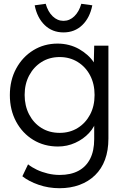

<svg xmlns="http://www.w3.org/2000/svg" viewBox="-20 -763 669 1013"><path d="M98 167 128 104Q148 120 174.5 132.5Q201 145 232 152.5Q263 160 295 160Q353 160 393.5 138.5Q434 117 455.5 75Q477 33 477 -29V-129L489 -132Q480 -94 450 -61.5Q420 -29 377 -9.5Q334 10 286 10Q213 10 155.5 -25Q98 -60 65 -121.5Q32 -183 32 -261Q32 -340 65.5 -401.5Q99 -463 156 -498Q213 -533 284 -533Q315 -533 344 -525.5Q373 -518 397.5 -504Q422 -490 442 -472Q462 -454 475.5 -433Q489 -412 495 -390L474 -393L477 -522H552V-32Q552 31 534 79.5Q516 128 481.5 161.5Q447 195 399.5 212.5Q352 230 294 230Q236 230 184 212Q132 194 98 167ZM479 -262Q479 -320 455.5 -365Q432 -410 390 -436Q348 -462 295 -462Q241 -462 199.5 -436Q158 -410 134 -365Q110 -320 110 -262Q110 -205 133.5 -159.5Q157 -114 198.5 -88Q240 -62 295 -62Q348 -62 389.5 -87.5Q431 -113 455 -158Q479 -203 479 -262ZM163 -735 221 -743Q233 -701 258 -677Q283 -653 315 -653Q347 -653 372 -677Q397 -701 409 -743L467 -735Q454 -669 414 -630.5Q374 -592 315 -592Q256 -592 216 -630.5Q176 -669 163 -735Z"/></svg>

Font: Our Lexend Light
Style: Regular
Weight: 300
Designer: Bonnie Shaver-Troup, Thomas Jockin
Foundry: Lexend
Version: Version 1.007